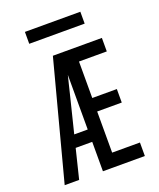

<svg xmlns="http://www.w3.org/2000/svg" viewBox="-165 -1022 930 1123"><g transform="rotate(-20 300.0 -461.0)"><path d="M40 0 234 -735H539V-651H366V-424H519V-340H366V-84H539V0H278V-183H175L130 0ZM194 -260H278V-600Q271 -573 264.5 -545.5Q258 -518 251 -490ZM128 -848V-922H473V-848Z"/></g></svg>

Font: Iosevka Medium Extended
Style: Regular
Weight: 500
Width: 7
Monospace: yes
Designer: Belleve Invis
Foundry: Belleve Invis
Version: Version 32.5.0; ttfautohint (v1.8.4)